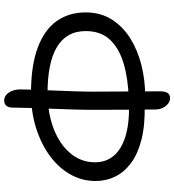

<svg xmlns="http://www.w3.org/2000/svg" viewBox="23 -851 843 929"><g transform="rotate(90 444.5 -386.5)"><path d="M431.2 -115Q297.8 -115 210.9 -147.4Q124 -179.8 82 -239.1Q40 -298.4 40 -379.6Q40 -451.6 74.3 -505.8Q108.6 -560 166.7 -596Q224.8 -632 297.1 -649.8Q369.4 -667.6 446.2 -667.6L452.8 -587.8Q359 -584.6 286.1 -562.8Q213.2 -541 171.8 -496.8Q130.4 -452.6 130.4 -379.6Q130.4 -331.8 150.6 -296.8Q170.8 -261.8 209.7 -239.2Q248.6 -216.6 304.4 -205.8Q360.2 -195 431.2 -195Q498.2 -195 558.6 -210.5Q619 -226 665.5 -256.1Q712 -286.2 738.6 -328.9Q765.2 -371.6 765.2 -425.2Q765.2 -477 734.7 -514.2Q704.2 -551.4 642.2 -571.2Q580.2 -591 485.2 -589.4L489.2 -665Q585.8 -667.2 655.1 -649.6Q724.4 -632 768.6 -599.2Q812.8 -566.4 834.3 -522.6Q855.8 -478.8 855.8 -427.2Q855.8 -361 823 -303.8Q790.2 -246.6 731.6 -204.4Q673 -162.2 596.3 -138.6Q519.6 -115 431.2 -115ZM466.2 14.8Q451 14.8 439 4.7Q427 -5.4 419.8 -23.5Q412.6 -41.6 412.6 -64.4Q412.6 -90.4 414.2 -132.6Q415.8 -174.8 418 -225.7Q420.2 -276.6 421.8 -327.4Q423.4 -378.2 423.4 -421Q423.4 -500.4 422.6 -582.9Q421.8 -665.4 421.8 -739.8Q421.8 -762.8 429.3 -775.3Q436.8 -787.8 455 -787.8Q469.2 -787.8 481.5 -778.3Q493.8 -768.8 501.6 -753Q509.4 -737.2 509.8 -716.4Q510.4 -651.2 510.9 -574Q511.4 -496.8 511.4 -417Q511.4 -372.8 509.8 -320.4Q508.2 -268 506.1 -214.6Q504 -161.2 502.4 -112Q500.8 -62.8 500.6 -23.2Q500 -5 491.1 4.9Q482.2 14.8 466.2 14.8Z"/></g></svg>

Font: Shantell Sans Light
Style: Regular
Weight: 300
Designer: Stephen Nixon, Anya Danilova, Shantell Martin
Foundry: Arrow Type
Version: Version 1.011;[c5ecc13dd]